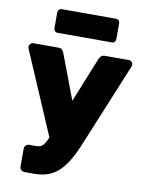

<svg xmlns="http://www.w3.org/2000/svg" viewBox="-99 -802 809 1063"><g transform="rotate(10 306.0 -271.0)"><path d="M113 191Q103 191 95 183.5Q87 176 87 165V64Q87 53 95 45.5Q103 38 113 38H152Q168 38 179 32.5Q190 27 199 13.5Q208 0 217 -23L409 -498Q413 -506 420 -513Q427 -520 441 -520H576Q584 -520 591 -513.5Q598 -507 598 -499Q598 -497 598 -494Q598 -491 596 -487L406 -26Q384 29 361 69.5Q338 110 311 137Q284 164 249 177.5Q214 191 168 191ZM222 -9 17 -487Q15 -493 15 -497Q16 -506 22.5 -513Q29 -520 39 -520H180Q194 -520 200.5 -512.5Q207 -505 210 -498L344 -144ZM162 -600Q151 -600 145 -606.5Q139 -613 139 -623V-710Q139 -720 145 -726.5Q151 -733 162 -733H465Q475 -733 481 -726.5Q487 -720 487 -710V-623Q487 -613 481 -606.5Q475 -600 465 -600Z"/></g></svg>

Font: Rubik Light ExtraBold
Style: Regular
Weight: 800
Version: Version 2.104